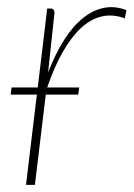

<svg xmlns="http://www.w3.org/2000/svg" viewBox="-20 -519 375 539"><path d="M115 -315.5Q135.5 -368.5 160.2 -407.2Q185 -446 213.2 -468.5Q241.5 -491 272.2 -497Q303 -503 335 -490.5L330.5 -467.5Q296.5 -480 265.5 -472.8Q234.5 -465.5 207.2 -440.2Q180 -415 156 -372.8Q132 -330.5 112.5 -273.5H202.5L199.5 -253.5H108.5L78 0H53L83.5 -253.5H10L12.5 -273.5H86L112.5 -495H122.5Q128 -495 130.5 -491.5Q133 -488 133 -483.5Z"/></svg>

Font: Lato ExtraLight
Style: Italic
Weight: 275
Italic angle: -7°
Designer: Lukasz Dziedzic with Adam Twardoch and Botio Nikoltchev
Foundry: tyPoland Lukasz Dziedzic
Version: Version 2.015; 2015-08-06; http://www.latofonts.com/